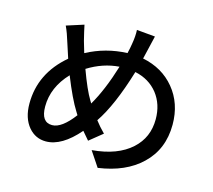

<svg xmlns="http://www.w3.org/2000/svg" viewBox="-114 -924 1229 1107"><g transform="rotate(15 500.0 -370.5)"><path d="M426 -306Q483 -403 529 -553Q432 -546 342 -490Q384 -375 417 -321ZM356 -238Q315 -303 264 -431Q174 -336 174 -221Q174 -127 240 -127Q297 -127 367 -220ZM681 -774 648 -634Q767 -610 838 -524Q911 -436 911 -309Q911 -162 813 -69Q720 20 558 43L498 -47Q650 -60 732 -135Q809 -205 809 -314Q809 -403 760 -466Q710 -529 625 -547Q560 -332 485 -222Q509 -190 542 -157L464 -94Q436 -126 423 -142Q324 -27 229 -27Q167 -27 126 -75Q82 -127 82 -214Q82 -395 231 -521L203 -607Q186 -664 168 -702L271 -735Q278 -700 292 -644L312 -576Q424 -636 553 -641Q561 -673 565 -701Q573 -747 571 -784Z"/></g></svg>

Font: Noto Sans S Chinese Medium
Style: Regular
Weight: 500
Designer: Ryoko NISHIZUKA  (kana & ideographs); Paul D. Hunt (Latin, Greek & Cyrillic); Wenlong ZHANG  (bopomofo); Sandoll Communi
Foundry: Adobe Systems Incorporated
Version: Version 1.000;PS 1;hotconv 1.0.78;makeotf.lib2.5.61930